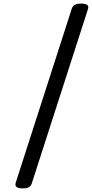

<svg xmlns="http://www.w3.org/2000/svg" viewBox="-20 -1035 512 1069"><path d="M107 14Q84 14 73.5 7Q63 0 67 -16L380 -988Q385 -1002 397.5 -1008.5Q410 -1015 432 -1015Q455 -1015 465 -1008Q475 -1001 470 -985L157 -14Q153 0 141 7Q129 14 107 14Z"/></svg>

Font: Playwrite AU VIC
Style: Regular
Weight: 400
Designer: Veronika Burian, José Scaglione
Foundry: TypeTogether
Version: Version 1.002